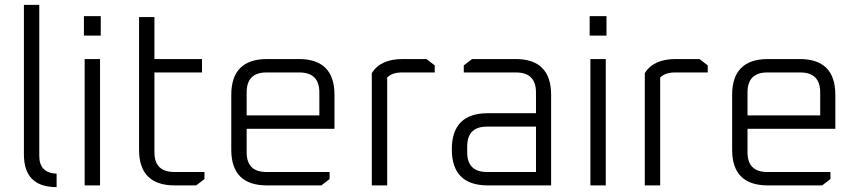

<svg xmlns="http://www.w3.org/2000/svg" viewBox="-20 -760 3519 787"><path d="M78 -127V-740H141V-121Q141 -51 212 -48V7Q78 7 78 -127Z M324 -614V-694H393V-614ZM327 0V-518H390V0Z M550 -146V-690H613V-518H808V-463H613V-136Q613 -55 694 -55H818V-26L784 0H697Q550 0 550 -146Z M928 -146V-371Q928 -518 1075 -518H1205Q1351 -518 1351 -371V-232H991V-136Q991 -55 1072 -55H1331V-26L1297 0H1075Q928 0 928 -146ZM991 -287H1289V-381Q1289 -463 1207 -463H1072Q991 -463 991 -381Z M1504 0V-460Q1539 -518 1631 -518H1728L1762 -492V-463H1628Q1587 -463 1567 -442V0Z M1980 0Q1832 0 1832 -148Q1832 -296 1980 -296H2177V-381Q2177 -463 2095 -463H1881V-492L1915 -518H2093Q2239 -518 2239 -371V0ZM1895 -136Q1895 -55 1976 -55H2177V-241H1976Q1895 -241 1895 -159Z M2397 -614V-694H2466V-614ZM2400 0V-518H2463V0Z M2623 0V-460Q2658 -518 2750 -518H2847L2881 -492V-463H2747Q2706 -463 2686 -442V0Z M2981 -146V-371Q2981 -518 3128 -518H3258Q3404 -518 3404 -371V-232H3044V-136Q3044 -55 3125 -55H3384V-26L3350 0H3128Q2981 0 2981 -146ZM3044 -287H3342V-381Q3342 -463 3260 -463H3125Q3044 -463 3044 -381Z"/></svg>

Font: Oxanium Light
Style: Regular
Weight: 300
Designer: Severin Meyer
Version: Version 1.000